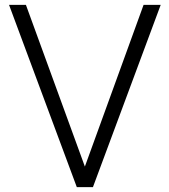

<svg xmlns="http://www.w3.org/2000/svg" viewBox="-20 -765 693 785"><path d="M17 -745H86L327 -84L567 -745H637L360 0H294Z"/></svg>

Font: Evergrow Sans
Style: Light
Weight: 300
Foundry: 10Web
Version: Version 1.000